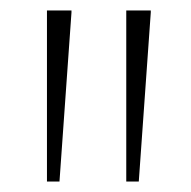

<svg xmlns="http://www.w3.org/2000/svg" viewBox="-20 -828 367 368"><path d="M117 -808V-804L94 -480H70V-808ZM269 -808V-804L246 -480H222V-808Z"/></svg>

Font: Encode Sans Narrow
Style: ExtraLight
Weight: 200
Designer: Pablo Impallari, Andres Torresi
Foundry: Pablo Impallari, Andres Torresi
Version: Version 1.000; ttfautohint (v1.00) -l 8 -r 50 -G 200 -x 14 -